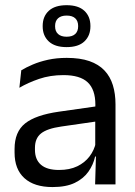

<svg xmlns="http://www.w3.org/2000/svg" viewBox="-20 -728 534 758"><path d="M355.5 0 359 -118.5 356 -131V-286.5L356.5 -315Q356.5 -374.5 326.2 -403Q296 -431.5 230.5 -431.5Q178 -431.5 134.2 -416.5Q90.5 -401.5 56.5 -381.5L64 -450.5Q83 -462 109.2 -473.2Q135.5 -484.5 169.2 -492Q203 -499.5 243.5 -499.5Q296 -499.5 332.8 -486.8Q369.5 -474 392.2 -450Q415 -426 425.5 -392Q436 -358 436 -316V0ZM187.5 10.5Q115 10.5 76.2 -24.8Q37.5 -60 37.5 -125.5V-140Q37.5 -207.5 79.2 -240.8Q121 -274 212 -287L366.5 -309L371 -250L222 -228.5Q166 -220.5 142 -201.2Q118 -182 118 -144.5V-136.5Q118 -98 141.8 -77.5Q165.5 -57 213 -57Q255 -57 285 -71.5Q315 -86 333.5 -110.5Q352 -135 358.5 -165L371 -110H355.5Q348.5 -78 329.2 -50.5Q310 -23 275.5 -6.2Q241 10.5 187.5 10.5ZM148.5 -624V-625.5Q148.5 -663 172.5 -685.2Q196.5 -707.5 243 -707.5Q289.5 -707.5 313.2 -685.2Q337 -663 337 -625.5V-624Q337 -587 313.2 -564.5Q289.5 -542 243 -542Q196.5 -542 172.5 -564.5Q148.5 -587 148.5 -624ZM197.5 -624Q197.5 -604.5 209.2 -593.8Q221 -583 243 -583Q265.5 -583 277 -593.8Q288.5 -604.5 288.5 -624V-625.5Q288.5 -645 277 -655.8Q265.5 -666.5 243 -666.5Q221 -666.5 209.2 -655.8Q197.5 -645 197.5 -625.5Z"/></svg>

Font: Anek Gujarati Medium
Style: Regular
Weight: 400
Version: Version 1.003